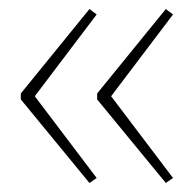

<svg xmlns="http://www.w3.org/2000/svg" viewBox="-20 -492 429 425"><path d="M195 -285 347 -472 363 -460 226 -279 363 -98 347 -87 195 -272ZM26 -285 178 -472 194 -460 57 -279 194 -98 178 -87 26 -272Z"/></svg>

Font: Noto Sans UI Thin
Style: Regular
Weight: 250
Designer: Monotype Design Team
Foundry: Monotype Imaging Inc.
Version: Version 1.901